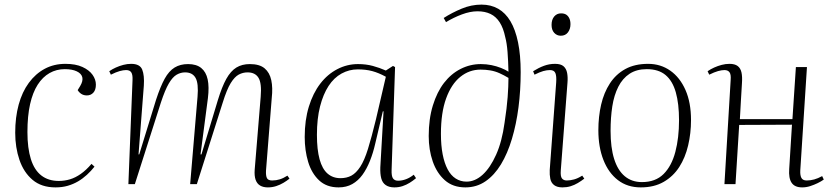

<svg xmlns="http://www.w3.org/2000/svg" viewBox="-20 -799 3617 833"><path d="M264 -522Q308 -522 337.5 -508.5Q367 -495 381.5 -474.5Q396 -454 396 -432Q396 -409 385 -397Q374 -385 357 -385Q343 -385 333 -391.5Q323 -398 317 -408L328 -426Q341 -448 337 -464Q333 -480 313 -489.5Q293 -499 261 -499Q225 -499 195 -482Q165 -465 143.5 -431.5Q122 -398 110.5 -347Q99 -296 99 -226Q99 -156 114 -108.5Q129 -61 159.5 -37.5Q190 -14 235 -14Q260 -14 283.5 -21Q307 -28 330.5 -44.5Q354 -61 377 -88L390 -76Q375 -57 357 -40.5Q339 -24 318.5 -12Q298 0 274 7Q250 14 221 14Q160 14 121.5 -18.5Q83 -51 64.5 -105Q46 -159 46 -223Q46 -290 61 -345Q76 -400 105 -439.5Q134 -479 174 -500.5Q214 -522 264 -522Z M837 -379Q842 -437 828.5 -461Q815 -485 783 -485Q764 -485 746.5 -475Q729 -465 712.5 -437Q696 -409 678 -354L565 0H537L555 -452Q556 -475 549.5 -485Q543 -495 527 -495Q515 -495 499 -490.5Q483 -486 461 -475L454 -490Q467 -499 482.5 -506Q498 -513 515 -517.5Q532 -522 549 -522Q587 -522 597 -497Q607 -472 604 -427L581 -129H584L657 -366Q676 -424 694.5 -457.5Q713 -491 737.5 -506Q762 -521 796 -521Q832 -521 853 -504Q874 -487 881 -454.5Q888 -422 882 -373L850 -129H854L925 -364Q943 -423 962 -457Q981 -491 1005.5 -506Q1030 -521 1064 -521Q1106 -521 1128 -502.5Q1150 -484 1157 -451Q1164 -418 1159 -374L1134 -58Q1133 -37 1138 -26.5Q1143 -16 1161 -16Q1178 -16 1194 -21Q1210 -26 1227 -37L1236 -24Q1225 -15 1210 -6Q1195 3 1178 8.5Q1161 14 1142 14Q1122 14 1108.5 6Q1095 -2 1089 -19Q1083 -36 1085 -63L1111 -379Q1116 -438 1101.5 -461.5Q1087 -485 1054 -485Q1034 -485 1016 -475.5Q998 -466 981 -438.5Q964 -411 946 -353L834 0H805Z M1679 -62Q1678 -35 1685 -25Q1692 -15 1707 -15Q1724 -15 1741.5 -21.5Q1759 -28 1775 -41L1785 -26Q1772 -15 1757.5 -6Q1743 3 1726.5 8.5Q1710 14 1691 14Q1668 14 1653.5 4Q1639 -6 1634 -25.5Q1629 -45 1630 -73L1644 -316H1641L1608 -176Q1599 -136 1585 -101Q1571 -66 1552.5 -40.5Q1534 -15 1508.5 -0.5Q1483 14 1449 14Q1397 14 1364.5 -16.5Q1332 -47 1317 -96.5Q1302 -146 1302 -205Q1302 -278 1320 -336.5Q1338 -395 1369.5 -436Q1401 -477 1443.5 -499Q1486 -521 1533 -521Q1568 -521 1597.5 -513Q1627 -505 1654 -493L1685 -513L1694 -508ZM1457 -26Q1484 -26 1504.5 -37Q1525 -48 1543 -75.5Q1561 -103 1576.5 -153Q1592 -203 1611 -281L1654 -466Q1623 -483 1595 -490.5Q1567 -498 1532 -498Q1495 -498 1462 -480Q1429 -462 1405.5 -426Q1382 -390 1368.5 -337Q1355 -284 1355 -214Q1355 -150 1366.5 -108Q1378 -66 1401 -46Q1424 -26 1457 -26Z M1905 -721Q1941 -744 1983 -761.5Q2025 -779 2069 -779Q2110 -779 2141.5 -761Q2173 -743 2194.5 -707Q2216 -671 2227.5 -615.5Q2239 -560 2239 -486Q2239 -407 2229.5 -333.5Q2220 -260 2201 -196.5Q2182 -133 2153.5 -86Q2125 -39 2086.5 -12.5Q2048 14 1999 14Q1945 14 1910 -17Q1875 -48 1857.5 -98.5Q1840 -149 1840 -209Q1840 -283 1858 -341.5Q1876 -400 1906.5 -439.5Q1937 -479 1978.5 -500Q2020 -521 2066 -521Q2090 -521 2112 -516.5Q2134 -512 2153 -504.5Q2172 -497 2186 -488Q2185 -534 2182 -573Q2179 -612 2172 -638Q2164 -677 2148 -702Q2132 -727 2108 -738.5Q2084 -750 2052 -750Q2020 -750 1984 -736.5Q1948 -723 1915 -703ZM2004 -11Q2041 -11 2074 -41Q2107 -71 2132.5 -128Q2158 -185 2169 -266Q2179 -331 2182.5 -378Q2186 -425 2186 -461Q2166 -473 2147 -481.5Q2128 -490 2107.5 -493.5Q2087 -497 2065 -497Q2016 -497 1977 -465.5Q1938 -434 1915.5 -372Q1893 -310 1893 -218Q1893 -168 1900.5 -129.5Q1908 -91 1922 -64.5Q1936 -38 1957 -24.5Q1978 -11 2004 -11Z M2393 -441Q2395 -469 2389.5 -482Q2384 -495 2366 -495Q2352 -495 2336.5 -490.5Q2321 -486 2299 -475L2293 -490Q2317 -505 2340 -513.5Q2363 -522 2388 -522Q2413 -522 2425 -511.5Q2437 -501 2440.5 -482.5Q2444 -464 2442 -440L2413 -60Q2411 -34 2418 -25Q2425 -16 2439 -16Q2454 -16 2470.5 -20.5Q2487 -25 2506 -37L2515 -24Q2502 -14 2487 -5Q2472 4 2455.5 9Q2439 14 2420 14Q2397 14 2384 4Q2371 -6 2367.5 -23.5Q2364 -41 2365 -61ZM2373 -691Q2373 -714 2384.5 -727.5Q2396 -741 2414 -741Q2428 -741 2436.5 -735.5Q2445 -730 2450 -719.5Q2455 -709 2455 -694Q2455 -673 2444 -658.5Q2433 -644 2413 -644Q2396 -644 2384.5 -656.5Q2373 -669 2373 -691Z M2760 14Q2702 14 2661 -17.5Q2620 -49 2598 -105Q2576 -161 2576 -234Q2576 -293 2588 -345Q2600 -397 2626 -437Q2652 -477 2693 -499.5Q2734 -522 2792 -522Q2846 -522 2888 -492.5Q2930 -463 2954 -408.5Q2978 -354 2978 -278Q2978 -221 2965.5 -168Q2953 -115 2927 -74.5Q2901 -34 2859.5 -10Q2818 14 2760 14ZM2765 -9Q2824 -9 2859 -44Q2894 -79 2910 -140Q2926 -201 2926 -277Q2926 -349 2912 -398.5Q2898 -448 2867.5 -473.5Q2837 -499 2786 -499Q2742 -499 2711.5 -479Q2681 -459 2662.5 -422.5Q2644 -386 2636.5 -337.5Q2629 -289 2629 -231Q2629 -159 2644.5 -109.5Q2660 -60 2690.5 -34.5Q2721 -9 2765 -9Z M3416 -258 3187 -257 3171 0H3123L3150 -452Q3152 -476 3145 -485.5Q3138 -495 3123 -495Q3111 -495 3095 -490.5Q3079 -486 3057 -475L3050 -490Q3063 -499 3078.5 -506Q3094 -513 3111 -517.5Q3128 -522 3145 -522Q3168 -522 3180.5 -512.5Q3193 -503 3197 -484.5Q3201 -466 3199 -438Q3197 -405 3194.5 -363Q3192 -321 3190 -282H3418L3433 -508H3481L3452 -59Q3451 -38 3457 -27Q3463 -16 3480 -16Q3496 -16 3512.5 -20.5Q3529 -25 3547 -35L3554 -20Q3543 -12 3527.5 -4.5Q3512 3 3495 8.5Q3478 14 3460 14Q3428 14 3414.5 -6Q3401 -26 3404 -66Z"/></svg>

Font: Literata 60pt ExtraLight
Style: Italic
Weight: 250
Italic angle: -2°
Designer: Latin by Veronika Burian and Jose Scaglione. Greek by Irene Vlachou. Cyrillic by Vera Evstafieva
Foundry: TypeTogether
Version: Version 3.103;gftools[0.9.29]